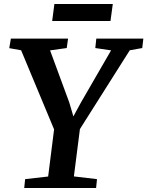

<svg xmlns="http://www.w3.org/2000/svg" viewBox="-20 -935 733 955"><path d="M100.5 0 105 -44 219.5 -57 249 -291.5 85 -685 26 -695.5 34 -743H318.5L312 -696L229 -684.5L324.5 -425.5L345 -356L382.5 -425L532.5 -684.5L454 -696L459 -743H693L687.5 -696L625.5 -685L377.5 -293L347.5 -57.5L462.5 -44L458 0ZM250.5 -915H541L529.5 -830.5H239.5Z"/></svg>

Font: Merriweather 20pt SemiBold
Style: Italic
Weight: 600
Italic angle: -7.8°
Version: Version 2.101